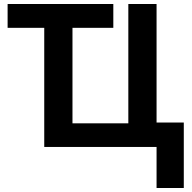

<svg xmlns="http://www.w3.org/2000/svg" viewBox="-20 -734 959 959"><path d="M762 205V0H201V-595H18V-714H546V-595H342V-118H621V-714H762V-122H898V205Z"/></svg>

Font: Noto Sans UI
Style: Bold
Weight: 700
Designer: Monotype Design Team
Foundry: Monotype Imaging Inc.
Version: Version 1.901